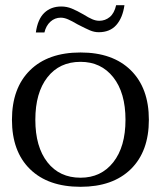

<svg xmlns="http://www.w3.org/2000/svg" viewBox="-20 -709 620 739"><path d="M216 -684Q237 -684 256.5 -676Q276 -668 302 -653Q321 -641 335 -635Q349 -629 362 -629Q385 -629 402.5 -643.5Q420 -658 427 -689H459Q452 -640 427.5 -612.5Q403 -585 360 -585Q343 -585 326.5 -592Q310 -599 279 -615Q257 -628 242 -634.5Q227 -641 214 -641Q191 -641 174 -625.5Q157 -610 151 -584H118Q125 -635 150.5 -659.5Q176 -684 216 -684ZM26 -248Q26 -370 95.5 -438.5Q165 -507 290 -507Q414 -507 483.5 -438.5Q553 -370 553 -248Q553 -126 483.5 -58Q414 10 290 10Q165 10 95.5 -58Q26 -126 26 -248ZM463 -248Q463 -352 416 -411.5Q369 -471 290 -471Q209 -471 162.5 -411.5Q116 -352 116 -248Q116 -144 162.5 -84.5Q209 -25 290 -25Q369 -25 416 -84.5Q463 -144 463 -248Z"/></svg>

Font: Trirong
Style: Regular
Weight: 400
Designer: Katatrad Team
Foundry: CadsonDemak
Version: Version 1.001